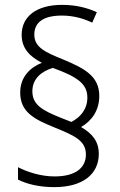

<svg xmlns="http://www.w3.org/2000/svg" viewBox="-20 -781 495 789"><path d="M63 -401C63 -322 118 -292 202 -258C289 -223 333 -202 333 -146C333 -94 294 -56 204 -56C150 -56 94 -73 54 -94V-43C89 -25 141 -12 203 -12C320 -12 386 -65 386 -149C386 -201 358 -233 313 -259C355 -283 388 -325 388 -387C388 -468 327 -500 241 -536C164 -567 121 -587 121 -639C121 -690 160 -717 234 -717C282 -717 323 -705 359 -688L378 -731C337 -749 293 -761 235 -761C131 -761 69 -714 69 -638C69 -582 102 -549 152 -523C102 -503 63 -463 63 -401ZM113 -406C113 -458 151 -488 197 -502C299 -465 339 -436 339 -380C339 -331 309 -298 273 -280L230 -297C155 -327 113 -350 113 -406Z"/></svg>

Font: Noto Sans Telugu SemiCondensed Light
Style: Regular
Weight: 300
Width: 4
Designer: Jelle Bosma - Monotype Design Team
Foundry: Monotype Imaging Inc.
Version: Version 2.005